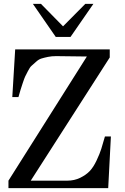

<svg xmlns="http://www.w3.org/2000/svg" viewBox="-20 -979 651 999"><path d="M24 -39 432 -685 272 -687Q249 -687 229.5 -683Q210 -679 195.5 -674.5Q181 -670 167 -657Q153 -644 144.5 -637Q136 -630 125.5 -609.5Q115 -589 111 -581Q107 -573 98 -546Q89 -519 87 -512Q85 -505 76 -474H44L59 -722H551V-680L140 -39H330Q367 -39 397.5 -54Q428 -69 447 -89Q466 -109 482.5 -144Q499 -179 507 -204.5Q515 -230 526 -269H557L543 0H24ZM151 -959H193L308 -842L424 -959H466L347 -787H270Z"/></svg>

Font: Academico
Style: Regular
Weight: 400
Foundry: Steinberg Media Technologies GmbH
Version: Version 0.902